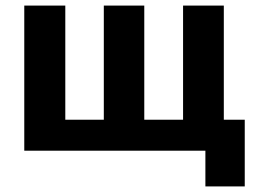

<svg xmlns="http://www.w3.org/2000/svg" viewBox="-20 -540 913 688"><path d="M716 128H857V-111H782V-520H636V-111H497V-520H352V-111H214V-520H67V0H716Z"/></svg>

Font: Fixel Display Bold
Style: Bold
Weight: 700
Designer: AlfaBravo + MacPaw
Foundry: Kyrylo Tkachov, Marchela Mozhyna, Serhii Makarenko, Maria Weinstein, Zakhar Kryvoshyya
Version: Version 1.211